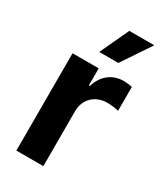

<svg xmlns="http://www.w3.org/2000/svg" viewBox="-194 -855 797 932"><g transform="rotate(30 204.5 -388.5)"><path d="M60.4 0H211.6V-308.6C211.6 -375.7 260.7 -421.9 327.4 -421.9C348.4 -421.9 377.1 -418.3 391.3 -413.7V-547.9C377.8 -551.1 359 -553.3 343.8 -553.3C282.7 -553.3 232.6 -517.8 212.7 -450.3H207V-545.5H60.4ZM169.4 -615.8H276.3L384.6 -777.3H244.7Z"/></g></svg>

Font: Magic Ui Pro
Style: Bold
Weight: 700
Designer: Stefan Endress, Andreas Faust
Version: Version 1.000;FEAKit 1.0